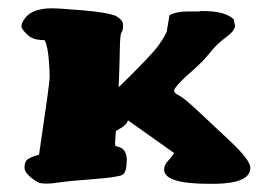

<svg xmlns="http://www.w3.org/2000/svg" viewBox="-20 -448 669 470"><path d="M258.8 -411.1Q281.2 -400.9 281.2 -387.2Q281.2 -373 277.6 -368.7Q273.9 -364.3 273.4 -330.3Q272.9 -296.4 270.5 -234.4Q352.1 -314 368.4 -337.4Q384.8 -360.8 389.2 -373.5L388.7 -374.5L395 -411.1Q412.6 -419.9 438 -419.9H467.8L468.8 -420.9H477.1Q532.7 -420.9 552.7 -399.9V-396.5L555.2 -386.2V-385.3Q555.2 -372.6 533.2 -356.7Q511.2 -340.8 494.6 -319.8Q478 -298.8 455.1 -278.6Q432.1 -258.3 425.3 -251.2Q418.5 -244.1 414.1 -239.3Q406.2 -229.5 406.2 -227.1V-226.1Q406.2 -220.7 414.6 -216.3Q422.9 -211.9 431.2 -205.6Q447.3 -192.9 482.4 -159.7Q517.6 -126.5 545.9 -100.1Q592.8 -55.7 592.8 -37.1V-36.1Q591.8 0.5 506.8 2H492.7Q384.3 2 381.8 -31.2V-33.7Q381.8 -44.4 392.1 -55.2Q402.3 -65.9 405.8 -73.7L293.5 -153.3Q292 -150.9 290.8 -148.2Q289.6 -145.5 287.6 -143.6Q285.6 -141.6 283.4 -139.6Q281.2 -137.7 277.8 -135.7Q272.5 -132.3 263.7 -127.4Q261.7 -106 261.7 -97.2Q261.7 -91.3 262.7 -90.8Q264.6 -90.3 266.1 -89.8Q268.6 -88.9 272 -87.9Q290.5 -82 290.5 -54.7Q290.5 -54.7 290 -53.7Q290 -25.4 279.3 -19.8Q268.6 -14.2 208.3 -9.5Q147.9 -4.9 128.9 -2Q107.4 1.5 93.3 1.5Q78.1 1.5 71.8 -2.4Q40 -21.5 40 -37.8Q40 -54.2 50 -59.6Q60.1 -64.9 65.9 -66.4Q73.7 -68.4 77.1 -69.8L75.7 -70.3Q101.6 -244.6 101.6 -258.8Q101.6 -272.9 100.1 -293.5Q97.7 -333 89.4 -349.6Q87.4 -349.6 80.1 -350.1Q60.1 -351.1 47.9 -362.3Q32.7 -376.5 32.7 -382.3Q32.7 -388.2 34.2 -391.6Q49.8 -427.7 106.4 -427.7Q123 -427.7 180.4 -422.9Q237.8 -418 257.3 -411.1Z"/></svg>

Font: Drukaatie burti
Style: Heavy
Weight: 800
Version: Version 0.14